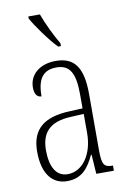

<svg xmlns="http://www.w3.org/2000/svg" viewBox="-87 -819 586 882"><g transform="rotate(-10 205.5 -378.0)"><path d="M220 -606H233V-619C210 -657 179 -721 163 -766H109V-756C128 -721 184 -642 220 -606ZM154 10C224 10 255 -33 282 -90H285L291 0H373V-24H371C333 -24 322 -35 322 -105V-367C322 -496 280 -543 197 -543C120 -543 73 -499 73 -441C73 -411 84 -394 105 -394C105 -476 133 -513 195 -513C258 -513 281 -471 281 -371V-307L218 -304C99 -299 41 -251 41 -147C41 -41 87 10 154 10ZM162 -21C107 -21 82 -72 82 -146C82 -227 121 -274 223 -278L282 -281V-191C282 -95 233 -21 162 -21Z"/></g></svg>

Font: Noto Serif Devanagari ExtraCondensed ExtraLight
Style: Regular
Weight: 200
Width: 2
Designer: Universal Thirst, Indian Type Foundry and the Monotype Design Team
Foundry: Monotype Imaging Inc.
Version: Version 2.004